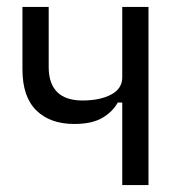

<svg xmlns="http://www.w3.org/2000/svg" viewBox="-20 -536 526 556"><path d="M334 0V-239H321Q306 -212 276 -194.5Q246 -177 195 -177Q125 -177 85 -216.5Q45 -256 45 -335V-516H121V-342Q121 -294 145.5 -269.5Q170 -245 219 -245Q269 -245 301.5 -262Q334 -279 334 -312V-516H410V0Z"/></svg>

Font: IBM Plex Sans Condensed
Style: Regular
Weight: 400
Width: 3
Designer: Mike Abbink, Paul van der Laan, Pieter van Rosmalen
Foundry: Bold Monday
Version: Version 3.201